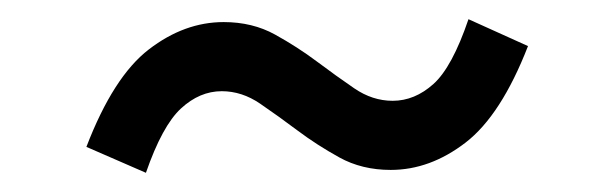

<svg xmlns="http://www.w3.org/2000/svg" viewBox="-20 -430 640 200"><path d="M387 -253Q357 -253 333.5 -266Q310 -279 290 -294Q270 -309 251 -322Q232 -335 211 -335Q188 -335 168.5 -317Q149 -299 132 -250L70 -277Q98 -350 135 -378.5Q172 -407 213 -407Q243 -407 266.5 -394Q290 -381 310 -366Q330 -351 349 -338Q368 -325 389 -325Q412 -325 431.5 -342.5Q451 -360 468 -410L530 -382Q502 -310 465 -281.5Q428 -253 387 -253Z"/></svg>

Font: Source Code Pro Medium
Style: Regular
Weight: 500
Monospace: yes
Designer: Paul D. Hunt, Teo Tuominen
Foundry: Adobe Systems Incorporated
Version: Version 2.030;PS 1.000;hotconv 16.6.51;makeotf.lib2.5.65220